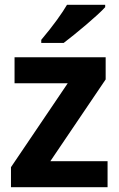

<svg xmlns="http://www.w3.org/2000/svg" viewBox="-20 -785 500 805"><path d="M153 -605H247C296 -642 392 -722 421 -755V-765H261C242 -732 203 -677 153 -618ZM26 0H431V-109H191L423 -452V-545H41V-436H264L26 -84Z"/></svg>

Font: Kathrein 75 Bold
Style: Regular
Weight: 700
Designer: Lazydogs Typefoundry, based on Open Sans by Ascender Corporation
Foundry: Lazydogs Typefoundry
Version: Version 1.003;PS 001.003;hotconv 1.0.88;makeotf.lib2.5.64775